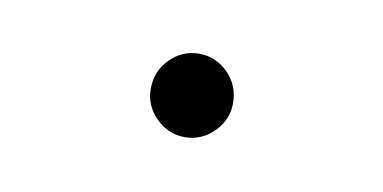

<svg xmlns="http://www.w3.org/2000/svg" viewBox="-28 -109 339 170"><g transform="rotate(10 142.0 -24.5)"><path d="M105 -24Q105 -40 116 -51Q127 -62 142 -62Q157 -62 168 -51Q179 -40 179 -24Q179 -9 168 2Q157 13 142 13Q127 13 116 2Q105 -9 105 -24Z"/></g></svg>

Font: Jost* Light
Style: Regular
Weight: 300
Version: Version 3.7